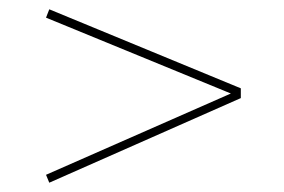

<svg xmlns="http://www.w3.org/2000/svg" viewBox="-20 -561 611 413"><path d="M86 -541 498 -371V-350L86 -168L79 -185L486 -364V-356L79 -523Z"/></svg>

Font: Bitter Thin
Style: Regular
Weight: 100
Designer: Sol Matas, and Bitter project Authors
Foundry: Sol Matas
Version: Version 2.002